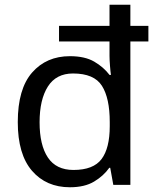

<svg xmlns="http://www.w3.org/2000/svg" viewBox="-20 -780 657 810"><path d="M275 10Q175 10 115 -59.5Q55 -129 55 -265Q55 -405 115.5 -474Q176 -543 275 -543Q338 -543 377.5 -520Q417 -497 442 -464H448Q446 -477 444 -502.5Q442 -528 442 -544V-605H229V-671H442V-760H530V-671H606V-605H530V0H458L445 -72H441Q417 -38 377 -14Q337 10 275 10ZM290 -63Q374 -63 408.5 -109Q443 -155 443 -248V-265Q443 -366 410 -418Q377 -470 288 -470Q217 -470 182 -415Q147 -360 147 -264Q147 -168 182 -115.5Q217 -63 290 -63Z"/></svg>

Font: Noto Sans Lao
Style: Regular
Weight: 400
Designer: Monotype Design Team
Foundry: Monotype Imaging Inc.
Version: Version 2.003; ttfautohint (v1.8.4.7-5d5b)